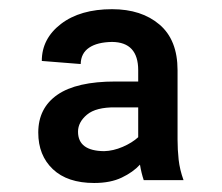

<svg xmlns="http://www.w3.org/2000/svg" viewBox="-20 -742 490 424"><path d="M289.1 -378.4Q273.9 -361.8 249 -349.9Q224.1 -337.9 188 -337.9Q128.9 -337.9 96.7 -368.4Q64.5 -398.9 64.5 -449.2Q64.5 -503.4 106.7 -532.7Q148.9 -562 234.9 -562H285.2V-586.9Q285.2 -648.9 227.5 -649.4Q194.8 -648.9 176.8 -636.7Q158.7 -624.5 158.2 -600.6L72.3 -607.4Q72.3 -656.7 114.7 -689.2Q157.2 -721.7 227.5 -721.7Q292.5 -721.7 332.3 -687.7Q372.1 -653.8 372.1 -586.9V-433.6Q372.1 -411.6 374.5 -389.4Q377 -367.2 385.3 -344.2H297.4Q292 -360.4 289.1 -378.4ZM285.2 -504.9H234.9Q191.9 -505.4 172.1 -488.8Q152.3 -472.2 152.3 -451.2Q152.3 -408.7 210 -408.2Q230 -408.7 251 -417.7Q272 -426.8 285.2 -439Z"/></svg>

Font: Inter Display Semi Bold
Style: Regular
Weight: 600
Designer: Rasmus Andersson
Foundry: rsms
Version: Version 4.000;git-37864ae